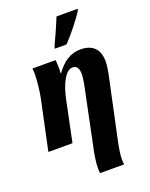

<svg xmlns="http://www.w3.org/2000/svg" viewBox="-185 -891 961 1227"><g transform="rotate(-20 295.5 -278.0)"><path d="M274 207Q274 153 295 58L373 -319Q377 -336 380 -359.5Q383 -383 383 -395Q383 -455 341 -455Q308 -455 279 -406Q250 -357 233 -275L176 0H12L84 -339Q91 -375 96 -421Q101 -467 101 -502Q101 -518 99 -536H256Q259 -512 259 -480L258 -446H261Q332 -546 427 -546Q489 -546 521.5 -514Q554 -482 554 -419Q554 -386 544 -337L457 70Q437 161 437 207Q437 219 440 240H277Q274 231 274 207ZM280 -621Q329 -726 357 -796H501L498 -784Q473 -745 433.5 -695.5Q394 -646 356 -606H276Z"/></g></svg>

Font: Noto Serif NarrowExtraBold
Style: Italic
Weight: 800
Width: 4
Italic angle: -12°
Designer: Monotype Design Team
Foundry: Monotype Imaging Inc.
Version: Version 1.001